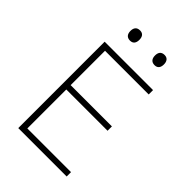

<svg xmlns="http://www.w3.org/2000/svg" viewBox="-261 -1015 1122 1122"><g transform="rotate(45 300.0 -453.5)"><path d="M414 -823C441 -823 450 -842 450 -865C450 -889 439 -907 414 -907C386 -907 376 -889 376 -865C376 -841 387 -823 414 -823ZM211 -823C238 -823 247 -842 247 -865C247 -889 237 -907 211 -907C183 -907 173 -889 173 -865C173 -841 184 -823 211 -823ZM111 0H511V-36H150V-358H491V-394H150V-678H511V-714H111Z"/></g></svg>

Font: Noto Sans Mono ExtraLight
Style: Regular
Weight: 200
Designer: Monotype Design Team
Foundry: Monotype Imaging Inc.
Version: Version 2.014